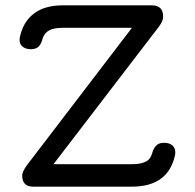

<svg xmlns="http://www.w3.org/2000/svg" viewBox="-20 -698 729 718"><path d="M473 0C473 0 473 0 473 0C564.5 0 618.5 -40 635 -120C635 -120 635 -120 635 -120C637 -134 634 -145 626.5 -152.5C619 -160 608 -164 594 -164C594 -164 594 -164 594 -164C580.5 -164 571 -160.5 564.5 -154C558 -147.5 552.5 -137.5 549 -125C549 -125 549 -125 549 -125C545 -110 537 -99.5 525 -93.5C513 -87 495.5 -84 473 -84C473 -84 177 -84 177 -84C177 -84 177 -80 177 -80C177 -80 574 -598 574 -598C574 -598 574 -598 574 -598C580 -606 584 -613 586.5 -619C589 -625 590 -630.5 590 -636C590 -636 590 -636 590 -636C590 -664 576 -678 548 -678C548 -678 214 -678 214 -678C214 -678 214 -678 214 -678C169 -678 133 -667.5 106.5 -647C79.5 -626.5 62 -596.5 54 -558C54 -558 54 -558 54 -558C51.5 -544 54.5 -533 62.5 -525.5C70 -518 81 -514 95 -514C95 -514 95 -514 95 -514C108.5 -514 118.5 -517.5 125 -524.5C131.5 -531 136 -540.5 139 -553C139 -553 139 -553 139 -553C143.5 -567.5 152 -578 164 -584.5C176 -591 192.5 -594 214 -594C214 -594 481 -594 481 -594C481 -594 481 -604 481 -604C481 -604 79 -78 79 -78C79 -78 79 -78 79 -78C73.5 -70 69.5 -63 67 -57.5C64.5 -52 63 -46.5 63 -42C63 -42 63 -42 63 -42C63 -14 76.5 0 104 0C104 0 473 0 473 0Z"/></svg>

Font: Jura-Fortis-Bold
Style: Bold
Weight: 500
Designer: Daniel Johnson, Alexei Vanyashin, Mirko Velimirovic
Foundry: Daniel Johnson
Version: ""